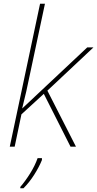

<svg xmlns="http://www.w3.org/2000/svg" viewBox="-20 -780 517 1021"><path d="M32 0 193 -760H219L139 -384Q129 -335 119.5 -293Q110 -251 98 -204H99L444 -528H477L232 -298L384 0H355L213 -281L94 -172L58 0ZM88 214Q114 184 140 142.5Q166 101 180 61H203V71Q188 108 162 149Q136 190 105 221H88Z"/></svg>

Font: Noto Sans Thin
Style: Italic
Weight: 100
Italic angle: -12°
Designer: Monotype Design Team
Foundry: Monotype Imaging Inc.
Version: Version 2.013; ttfautohint (v1.8.4.7-5d5b)